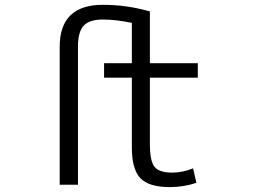

<svg xmlns="http://www.w3.org/2000/svg" viewBox="-20 -760 1040 790"><path d="M596.7 -440.4V-167Q596.7 -96.7 616.2 -73.2Q635.7 -49.8 687.5 -49.8Q732.4 -49.8 774.4 -67.4L788.1 -7.8Q737.3 9.8 677.7 9.8Q592.8 9.8 557.6 -26.9Q522.5 -63.5 522.5 -153.3V-440.4H408.2V-500H522.5V-666Q454.1 -679.7 403.3 -679.7Q347.7 -679.7 324.2 -654.3Q300.8 -628.9 300.8 -567.4V0H225.6V-567.4Q225.6 -740.2 403.3 -740.2Q502.9 -740.2 596.7 -712.9V-500H793.9V-440.4Z"/></svg>

Font: Gen Shin Gothic Monospace Normal
Style: Regular
Weight: 350
Designer: [Source Han Sans]
Ryoko NISHIZUKA  (kana & ideographs); Paul D. Hunt (Latin, Greek & Cyrillic); Wenlong ZHANG  (bopomofo
Version: Version 1.002.20150607